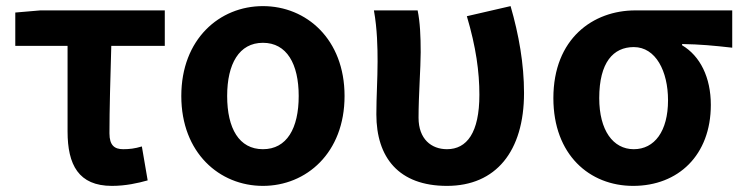

<svg xmlns="http://www.w3.org/2000/svg" viewBox="-20 -594 2428 628"><path d="M346 14C391 14 431 5 463 -4L444 -115C421 -108 403 -106 383 -106C355 -106 338 -118 338 -158C338 -236 341 -340 344 -444H519V-560H112L30 -553V-444H201V-164C201 -55 237 14 346 14Z M840 14C982 14 1107 -94 1107 -280C1107 -466 982 -574 840 -574C698 -574 573 -466 573 -280C573 -94 698 14 840 14ZM840 -106C762 -106 723 -174 723 -280C723 -385 762 -454 840 -454C918 -454 957 -385 957 -280C957 -174 918 -106 840 -106Z M1442 14C1602 14 1694 -99 1694 -290C1694 -385 1677 -481 1650 -574L1507 -541C1537 -440 1548 -359 1548 -284C1548 -160 1507 -106 1442 -106C1391 -106 1349 -139 1349 -209C1349 -282 1356 -373 1356 -423C1356 -475 1354 -521 1346 -560H1203C1214 -499 1215 -437 1215 -393C1215 -335 1211 -278 1211 -220C1211 -79 1284 14 1442 14Z M2051 14C2198 14 2305 -86 2305 -251C2305 -341 2270 -411 2211 -446V-450C2270 -449 2313 -445 2375 -438V-560H2058C1920 -560 1790 -468 1790 -273C1790 -88 1908 14 2051 14ZM2053 -106C1985 -106 1940 -168 1940 -273C1940 -390 1986 -440 2053 -440C2125 -440 2165 -361 2165 -266C2165 -165 2121 -106 2053 -106Z"/></svg>

Font: Noto Sans TC
Style: Bold
Weight: 700
Designer: Ryoko NISHIZUKA 西塚涼子 (kana, bopomofo & ideographs); Paul D. Hunt (Latin, Greek & Cyrillic); Sandoll Communications 산돌커뮤니
Foundry: Adobe
Version: Version 2.004;hotconv 1.0.118;makeotfexe 2.5.65603